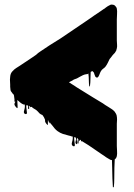

<svg xmlns="http://www.w3.org/2000/svg" viewBox="-20 -683 578 830"><path d="M472 125Q472 126 470 126.5Q468 127 468 126Q467 111 466 89Q465 67 465 45.5Q465 24 464 9Q457 9 449 3L439 -3Q435 -6 430 -9.5Q425 -13 420 -16Q406 -26 391.5 -35.5Q377 -45 363 -55L334 -73Q333 -73 332.5 -72Q332 -71 331 -72Q330 -73 330 -75.5Q330 -78 328 -79Q321 -72 319 -71Q321 -61 318 -63Q313 -65 316 -76Q319 -87 314 -85Q311 -84 312 -77Q313 -70 314 -64.5Q315 -59 311 -60Q304 -63 307 -72Q310 -81 308 -88Q307 -89 304 -89Q301 -92 301 -90Q300 -84 301.5 -74Q303 -64 303.5 -56.5Q304 -49 297 -51Q287 -55 291.5 -69Q296 -83 294 -93Q294 -93 291 -93Q287 -95 283.5 -95.5Q280 -96 277 -97Q264 -100 252 -104Q240 -108 229 -116Q222 -121 216 -128Q210 -135 205 -142L198 -150Q195 -156 195 -155Q193 -151 193 -149Q192 -152 191 -155.5Q190 -159 188 -163Q187 -166 187 -159.5Q187 -153 187 -147Q187 -141 185 -143Q177 -151 175.5 -156Q174 -161 175 -164Q175 -166 174 -167Q171 -176 164 -185Q162 -187 159.5 -187.5Q157 -188 155 -190Q151 -192 148 -196Q145 -200 137 -207Q133 -210 129 -212Q125 -214 121 -217Q120 -219 118.5 -220Q117 -221 114 -221Q113 -221 112.5 -220Q112 -219 111 -219Q110 -221 109.5 -224Q109 -227 108 -225Q105 -223 106 -217Q107 -211 104 -212Q100 -213 101.5 -218Q103 -223 101 -227Q100 -228 99 -227.5Q98 -227 97 -227Q94 -230 94 -228Q93 -222 94.5 -212.5Q96 -203 96.5 -196Q97 -189 90 -190Q80 -192 84.5 -206Q89 -220 87 -230Q87 -232 84.5 -231.5Q82 -231 80 -232Q75 -234 66 -241Q65 -242 63 -244Q61 -246 59 -247Q56 -250 56 -251Q56 -250 55.5 -249Q55 -248 55 -246Q55 -236 56 -224Q57 -212 52 -217Q41 -228 42.5 -234.5Q44 -241 48 -244Q48 -243 46 -243Q42 -242 42.5 -248Q43 -254 42 -258Q41 -262 41 -266Q41 -270 39 -274Q38 -275 37 -276.5Q36 -278 34 -279Q33 -280 33 -281Q30 -284 30 -285Q28 -287 27 -289Q25 -293 25 -298Q24 -303 24 -308Q24 -313 24 -317Q24 -322 23.5 -328Q23 -334 23 -339Q23 -342 23.5 -345Q24 -348 24 -351Q25 -366 34 -375Q41 -383 49.5 -388.5Q58 -394 66 -399L114 -431Q116 -433 120 -435L136 -446Q144 -454 155 -461Q171 -472 194 -487Q217 -502 242 -517L360 -597Q374 -607 388 -616.5Q402 -626 417 -636L427 -643Q433 -646 437 -650Q446 -657 455 -661Q458 -663 460.5 -663Q463 -663 464 -663Q475 -663 480 -655Q483 -653 485 -646Q487 -635 486 -622.5Q485 -610 485 -599V-508Q485 -500 486 -491Q487 -482 485 -474L482 -463Q481 -462 480.5 -461Q480 -460 479 -459Q478 -456 475.5 -453.5Q473 -451 471 -449L465 -442Q462 -438 459.5 -434.5Q457 -431 454 -428Q450 -420 446 -411.5Q442 -403 436 -395Q432 -390 426 -386Q420 -382 416 -375L413 -369Q411 -365 409 -359Q407 -353 403 -349Q398 -345 392 -352Q388 -361 387.5 -363.5Q387 -366 386.5 -368Q386 -370 379 -376L372 -372Q371 -357 371 -342Q371 -327 369 -312Q369 -311 367.5 -309.5Q366 -308 366 -309Q364 -323 364 -337Q364 -351 362 -365Q362 -366 359 -363Q357 -363 355.5 -362.5Q354 -362 352 -362Q345 -361 338.5 -358Q332 -355 325 -351Q319 -347 312.5 -344Q306 -341 299 -339Q297 -337 293 -335Q291 -334 289 -333Q287 -332 285 -331Q280 -328 278.5 -327.5Q277 -327 282 -325L291 -319Q296 -316 301.5 -312.5Q307 -309 311 -306L382 -262L425 -236Q427 -234 430 -232.5Q433 -231 435 -229Q441 -225 448 -221Q455 -217 462 -212Q470 -207 476 -200L479 -195Q481 -193 481 -192Q481 -191 481.5 -191Q482 -191 482 -190Q483 -189 483 -187.5Q483 -186 484 -185Q486 -176 486 -166.5Q486 -157 485 -148V-52Q485 -42 486 -30Q487 -18 485 -8Q485 -7 484.5 -6.5Q484 -6 484 -5Q483 -4 483 -2.5Q483 -1 482 0Q481 2 479 3.5Q477 5 477 5L476 6Q475 21 474.5 43Q474 65 474 87.5Q474 110 472 125ZM319 -73 322 -78 321 -82Q319 -80 319 -73Z"/></svg>

Font: Rubik Wet Paint
Style: Regular
Weight: 400
Designer: Hubert and Fischer, NaN
Foundry: Hubert and Fischer, NaN
Version: Version 2.200